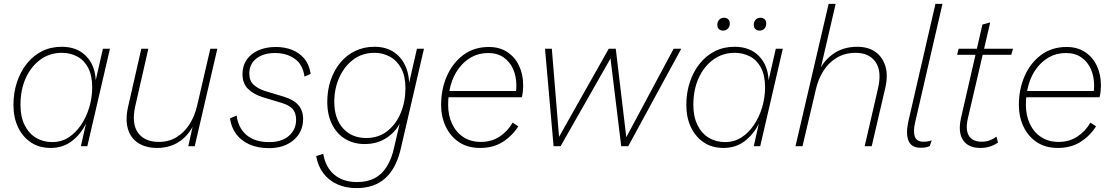

<svg xmlns="http://www.w3.org/2000/svg" viewBox="-20 -750 5715 985"><path d="M240 9Q181 9 138.5 -19.5Q96 -48 72.5 -97.5Q49 -147 49 -212Q49 -274 67 -328.5Q85 -383 118 -424Q151 -465 196 -487.5Q241 -510 297 -510Q375 -510 421.5 -462.5Q468 -415 471 -338L508 -500H544L428 0H395L421 -116Q395 -62 349 -26.5Q303 9 240 9ZM249 -21Q294 -21 331 -44.5Q368 -68 395.5 -108.5Q423 -149 438 -199.5Q453 -250 453 -302Q453 -363 432 -402.5Q411 -442 375.5 -460.5Q340 -479 297 -479Q235 -479 187 -444Q139 -409 112 -349Q85 -289 85 -212Q85 -152 106 -109Q127 -66 164 -43.5Q201 -21 249 -21Z M786 9Q729 9 689.5 -16Q650 -41 636 -89.5Q622 -138 638 -206L705 -500H741L674 -206Q654 -116 688 -69Q722 -22 795 -22Q847 -22 887 -47Q927 -72 953.5 -114.5Q980 -157 992 -211L1059 -500H1095L979 0H946L975 -131L981 -129Q958 -66 907 -28.5Q856 9 786 9Z M1360 10Q1303 10 1260 -9Q1217 -28 1191.5 -62.5Q1166 -97 1160 -143L1194 -157Q1202 -94 1244.5 -57.5Q1287 -21 1361 -21Q1426 -21 1462.5 -53.5Q1499 -86 1499 -135Q1499 -172 1480 -192Q1461 -212 1422 -223L1329 -251Q1281 -266 1252.5 -294Q1224 -322 1224 -370Q1224 -412 1245.5 -443.5Q1267 -475 1306 -492Q1345 -509 1395 -509Q1440 -509 1477.5 -494.5Q1515 -480 1540.5 -450Q1566 -420 1574 -371L1542 -357Q1534 -419 1492 -448.5Q1450 -478 1392 -478Q1331 -478 1295 -449.5Q1259 -421 1259 -373Q1259 -336 1281 -315.5Q1303 -295 1340 -283L1436 -254Q1486 -239 1510.5 -211Q1535 -183 1535 -140Q1535 -73 1486.5 -31.5Q1438 10 1360 10Z M1809 215Q1754 215 1710.5 195.5Q1667 176 1639 139Q1611 102 1602 51L1638 39Q1651 110 1696 147Q1741 184 1812 184Q1864 184 1901.5 164.5Q1939 145 1964.5 104.5Q1990 64 2003 2L2038 -148L2039 -134Q2018 -81 1968 -46Q1918 -11 1851 -11Q1795 -11 1751.5 -37Q1708 -63 1683.5 -112Q1659 -161 1659 -228Q1659 -286 1676 -337Q1693 -388 1724.5 -427Q1756 -466 1801 -488Q1846 -510 1901 -510Q1964 -510 2006 -479Q2048 -448 2066.5 -394.5Q2085 -341 2076 -276L2069 -282L2119 -500H2155L2037 9Q2014 112 1957.5 163.5Q1901 215 1809 215ZM1859 -42Q1922 -42 1967 -77.5Q2012 -113 2036 -171Q2060 -229 2060 -297Q2060 -359 2038.5 -399Q2017 -439 1980.5 -459Q1944 -479 1902 -479Q1838 -479 1792 -444Q1746 -409 1720.5 -352Q1695 -295 1695 -228Q1695 -141 1740 -91.5Q1785 -42 1859 -42Z M2443 9Q2379 9 2334.5 -21Q2290 -51 2266.5 -101Q2243 -151 2243 -212Q2243 -292 2272.5 -359.5Q2302 -427 2357 -468Q2412 -509 2488 -509Q2543 -509 2582.5 -483Q2622 -457 2643 -412.5Q2664 -368 2664 -312Q2664 -298 2662.5 -282.5Q2661 -267 2657 -251H2262L2263 -283H2640L2626 -272Q2628 -284 2628.5 -293Q2629 -302 2629 -311Q2629 -358 2612.5 -395.5Q2596 -433 2563.5 -455.5Q2531 -478 2485 -478Q2436 -478 2398 -456.5Q2360 -435 2333 -398.5Q2306 -362 2292.5 -314Q2279 -266 2279 -212Q2279 -158 2299.5 -114.5Q2320 -71 2357.5 -46.5Q2395 -22 2447 -22Q2502 -22 2543.5 -49.5Q2585 -77 2610 -121L2639 -102Q2609 -54 2560 -22.5Q2511 9 2443 9Z M2820 0 2776 -500H2811L2848 -48L3103 -500H3139L3193 -46L3436 -500H3475L3203 0H3167L3112 -450L2856 0Z M3692 9Q3633 9 3590.5 -19.5Q3548 -48 3524.5 -97.5Q3501 -147 3501 -212Q3501 -274 3519 -328.5Q3537 -383 3570 -424Q3603 -465 3648 -487.5Q3693 -510 3749 -510Q3827 -510 3873.5 -462.5Q3920 -415 3923 -338L3960 -500H3996L3880 0H3847L3873 -116Q3847 -62 3801 -26.5Q3755 9 3692 9ZM3701 -21Q3746 -21 3783 -44.5Q3820 -68 3847.5 -108.5Q3875 -149 3890 -199.5Q3905 -250 3905 -302Q3905 -363 3884 -402.5Q3863 -442 3827.5 -460.5Q3792 -479 3749 -479Q3687 -479 3639 -444Q3591 -409 3564 -349Q3537 -289 3537 -212Q3537 -152 3558 -109Q3579 -66 3616 -43.5Q3653 -21 3701 -21ZM3877 -593Q3864 -593 3855.5 -601Q3847 -609 3847 -622Q3847 -638 3856.5 -648.5Q3866 -659 3881 -659Q3895 -659 3903 -651Q3911 -643 3911 -630Q3911 -613 3901.5 -603Q3892 -593 3877 -593ZM3689 -593Q3676 -593 3668 -601Q3660 -609 3660 -622Q3660 -638 3669.5 -648.5Q3679 -659 3695 -659Q3708 -659 3716 -651Q3724 -643 3724 -630Q3724 -613 3714 -603Q3704 -593 3689 -593Z M4061 0 4231 -730H4267L4184 -372L4176 -371Q4198 -432 4251 -471Q4304 -510 4378 -510Q4433 -510 4470 -484.5Q4507 -459 4522 -411Q4537 -363 4521 -296L4452 0H4416L4484 -295Q4505 -384 4472 -431.5Q4439 -479 4370 -479Q4315 -479 4273 -454Q4231 -429 4204 -386Q4177 -343 4165 -289L4097 0Z M4703 8Q4656 8 4641 -27.5Q4626 -63 4640 -127L4779 -730H4815L4675 -123Q4664 -77 4673 -50Q4682 -23 4717 -23Q4742 -23 4760 -30L4750 -1Q4741 4 4729.5 6Q4718 8 4703 8Z M5010 9Q4948 9 4921 -30.5Q4894 -70 4910 -144L5020 -624L5060 -635L4945 -141Q4932 -83 4951 -53Q4970 -23 5016 -23Q5039 -23 5057.5 -30Q5076 -37 5092 -49L5100 -19Q5081 -5 5058 2Q5035 9 5010 9ZM4890 -469 4898 -500H5177L5168 -469Z M5407 9Q5343 9 5298.5 -21Q5254 -51 5230.5 -101Q5207 -151 5207 -212Q5207 -292 5236.5 -359.5Q5266 -427 5321 -468Q5376 -509 5452 -509Q5507 -509 5546.5 -483Q5586 -457 5607 -412.5Q5628 -368 5628 -312Q5628 -298 5626.5 -282.5Q5625 -267 5621 -251H5226L5227 -283H5604L5590 -272Q5592 -284 5592.5 -293Q5593 -302 5593 -311Q5593 -358 5576.5 -395.5Q5560 -433 5527.5 -455.5Q5495 -478 5449 -478Q5400 -478 5362 -456.5Q5324 -435 5297 -398.5Q5270 -362 5256.5 -314Q5243 -266 5243 -212Q5243 -158 5263.5 -114.5Q5284 -71 5321.5 -46.5Q5359 -22 5411 -22Q5466 -22 5507.5 -49.5Q5549 -77 5574 -121L5603 -102Q5573 -54 5524 -22.5Q5475 9 5407 9Z"/></svg>

Font: Kantumruy Pro ExtraLight
Style: Italic
Weight: 250
Italic angle: -13°
Version: Version 1.002